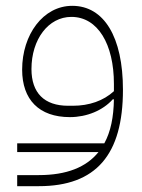

<svg xmlns="http://www.w3.org/2000/svg" viewBox="-20 -399 487 659"><path d="M39 123H318C276 175 209 202 113 202H39V240H113C310 240 402 132 402 -91C402 -272 337 -379 228 -379C128 -379 56 -280 56 -160C56 -57 114 3 220 3C278 3 333 -20 367 -58H371C370 3 360 53 338 93H39ZM230 -36H214C132 -36 88 -80 88 -162C88 -264 146 -341 225 -341C316 -341 371 -247 371 -111V-86C335 -53 286 -36 230 -36Z"/></svg>

Font: IBM Plex Arabic ExtraLight
Style: Regular
Weight: 200
Designer: Mike Abbink, Paul van der Laan, Pieter van Rosmalen, Wael Morcos, Khajak Apelian
Foundry: Bold Monday
Version: Version 1.0